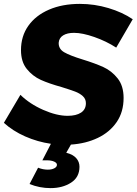

<svg xmlns="http://www.w3.org/2000/svg" viewBox="-37 -734 703 988"><path d="M388 -428Q453 -408 495.5 -388.5Q538 -369 568.5 -330.5Q599 -292 599 -230Q599 -158 563.5 -106Q528 -54 466.5 -24.5Q405 5 328 10L304 52Q339 61 355.5 80Q372 99 372 124Q372 178 328.5 206Q285 234 223 234Q167 234 115 213L159 129Q184 139 209 139Q229 139 242.5 132Q256 125 256 114Q256 104 241.5 97.5Q227 91 205 91H181L225 6Q156 -4 92.5 -32Q29 -60 -17 -102L68 -246Q116 -199 185.5 -168.5Q255 -138 311 -138Q355 -138 380 -154.5Q405 -171 405 -203Q405 -225 389 -239.5Q373 -254 349 -263Q325 -272 280 -286Q215 -304 173 -323Q131 -342 101 -379Q71 -416 71 -476Q71 -548 109 -601.5Q147 -655 215.5 -684.5Q284 -714 374 -714Q449 -714 521 -692.5Q593 -671 646 -635L561 -489Q510 -522 448.5 -543.5Q387 -565 344 -565Q309 -565 288 -552Q267 -539 265 -514Q264 -482 293.5 -465Q323 -448 388 -428Z"/></svg>

Font: Gontserrat
Style: Bold Italic
Weight: 700
Italic angle: -11.3°
Designer: Julieta Ulanovsky
Foundry: Julieta Ulanovsky
Version: Version 6.001